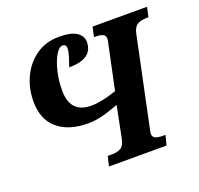

<svg xmlns="http://www.w3.org/2000/svg" viewBox="-126 -862 1036 1000"><g transform="rotate(-20 392.0 -362.0)"><path d="M326 -54H350Q380 -54 399 -65.5Q418 -77 425 -112L460 -288Q402 -266 363.5 -257Q325 -248 289 -248Q181 -248 120 -300.5Q59 -353 59 -452Q59 -525 88.5 -587Q118 -649 172 -686.5Q226 -724 298 -724Q366 -724 396.5 -703Q427 -682 427 -650Q427 -556 295 -556L302 -577Q321 -630 321 -652Q321 -675 301 -675Q282 -675 263 -644Q244 -613 231.5 -562Q219 -511 219 -455Q219 -329 336 -329Q393 -329 477 -358L527 -595Q533 -621 533 -628Q533 -647 518.5 -653.5Q504 -660 476 -660H470L482 -714H784L772 -660H762Q730 -660 710 -648Q690 -636 683 -600L580 -110Q576 -92 576 -86Q576 -67 591 -60.5Q606 -54 635 -54H646L632 0H313Z"/></g></svg>

Font: Noto Serif CondExtraBold
Style: Italic
Weight: 800
Width: 3
Italic angle: -12°
Designer: Monotype Design Team
Foundry: Monotype Imaging Inc.
Version: Version 1.001